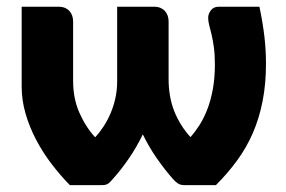

<svg xmlns="http://www.w3.org/2000/svg" viewBox="-20 -538 831 558"><path d="M734 -518.5Q744 -470.5 748.5 -431.2Q753 -392 753 -353Q753 -294 743.2 -244.2Q733.5 -194.5 715 -151.8Q696.5 -109 669.2 -71.8Q642 -34.5 607.5 0H517Q505 0 498 -4.2Q491 -8.5 482 -18.5Q459.5 -44 436.5 -76.8Q413.5 -109.5 395 -147.5Q377 -110 354.2 -77Q331.5 -44 308.5 -18.5Q304 -13.5 300.8 -10Q297.5 -6.5 294 -4.2Q290.5 -2 286.5 -1Q282.5 0 276 0H183Q155 -28.5 129.5 -62Q104 -95.5 84.8 -132.2Q65.5 -169 54.2 -208Q43 -247 43 -286.5V-518.5H149.5Q161 -518.5 169 -515Q177 -511.5 182.2 -505.5Q187.5 -499.5 190 -491.8Q192.5 -484 192.5 -476V-303Q192.5 -251.5 210.8 -210.2Q229 -169 256.5 -139Q270 -153.5 281.5 -171.2Q293 -189 301.8 -209.8Q310.5 -230.5 315.5 -253.5Q320.5 -276.5 320.5 -302V-518.5H427Q438.5 -518.5 446.5 -515Q454.5 -511.5 459.8 -505.5Q465 -499.5 467.5 -491.8Q470 -484 470 -476V-308Q470 -257 486.2 -215.5Q502.5 -174 533.5 -139.5Q547 -154.5 559.8 -174.5Q572.5 -194.5 582.5 -220.2Q592.5 -246 598.5 -278.5Q604.5 -311 604.5 -350.5Q604.5 -380 601.5 -401.2Q598.5 -422.5 594.8 -438Q591 -453.5 588 -464.8Q585 -476 585 -486Q585 -498 593 -508.2Q601 -518.5 616 -518.5Z"/></svg>

Font: Lato
Style: Regular
Weight: 900
Designer: Lukasz Dziedzic with Adam Twardoch and Botio Nikoltchev
Foundry: tyPoland Lukasz Dziedzic
Version: Version 2.010; 2014-09-01; http://www.latofonts.com/; ttfaut